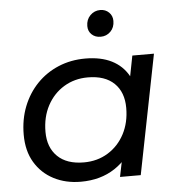

<svg xmlns="http://www.w3.org/2000/svg" viewBox="-53 -793 788 849"><g transform="rotate(-5 341.0 -368.5)"><path d="M272 6Q205 6 152 -21.5Q99 -49 68.5 -100Q38 -151 38 -223Q38 -291 60.5 -348Q83 -405 123.5 -447Q164 -489 219 -512Q274 -535 338 -535Q407 -535 455 -511Q503 -487 529 -440.5Q555 -394 555 -327Q555 -229 521 -153.5Q487 -78 423.5 -36Q360 6 272 6ZM293 -78Q353 -78 400 -107Q447 -136 473.5 -186.5Q500 -237 500 -302Q500 -372 459 -411.5Q418 -451 342 -451Q283 -451 236 -422.5Q189 -394 162 -343.5Q135 -293 135 -227Q135 -158 176 -118Q217 -78 293 -78ZM446 0 474 -137 506 -260 519 -386 547 -530H643L538 0ZM415 -625Q391 -625 375.5 -639.5Q360 -654 360 -677Q360 -706 378.5 -724.5Q397 -743 423 -743Q446 -743 461.5 -728Q477 -713 477 -690Q477 -661 459 -643Q441 -625 415 -625Z"/></g></svg>

Font: Montserrat Thin Medium
Style: Italic
Weight: 500
Italic angle: -11.3°
Version: Version 9.000